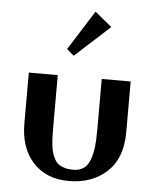

<svg xmlns="http://www.w3.org/2000/svg" viewBox="-53 -771 671 826"><g transform="rotate(5 283.0 -358.0)"><path d="M63 0ZM218.3 -528.8ZM218.3 -528.8ZM326.2 -726.1 399.4 -666 249 -528.8 218.3 -555.2ZM188 -439.9V-220.2Q188 -192.9 188.5 -175.3Q189 -157.7 191.4 -136.7Q193.8 -115.7 198 -102.8Q202.1 -89.8 209.5 -76.7Q216.8 -63.5 227.5 -56.2Q238.3 -48.8 253.7 -44.4Q269 -40 289.1 -40Q316.4 -40 334.5 -52.7Q352.5 -65.4 361.8 -91.1Q371.1 -116.7 374.5 -146.7Q377.9 -176.8 377.9 -220.2V-439.9H502.9V-220.2Q502.9 -108.9 439.2 -49.6Q375.5 9.8 273.9 9.8Q176.8 9.8 119.9 -52.5Q63 -114.7 63 -220.2V-439.9Z"/></g></svg>

Font: Pfennig
Style: Bold
Weight: 700
Version: Version 20120410 ; ttfautohint (v0.8)